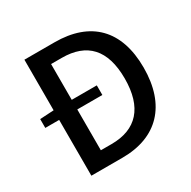

<svg xmlns="http://www.w3.org/2000/svg" viewBox="-163 -895 1051 1055"><g transform="rotate(-30 362.5 -368.0)"><path d="M35 -410V-354H123V0H320C540 0 669 -132 669 -371C669 -611 540 -736 314 -736H123V-415ZM306 -642C464 -642 549 -555 549 -371C549 -188 464 -95 306 -95H238V-354H397V-415H238V-642Z"/></g></svg>

Font: Kinto Sans Med
Style: Regular
Weight: 500
Designer: Authors: Ryoko NISHIZUKA  (kana & ideographs); Paul D. Hunt (Latin, Greek & Cyrillic); Wenlong ZHANG  (bopomofo); Sandol
Foundry: Adobe Systems Incorporated, ookami Inc.
Version: Version 0.001